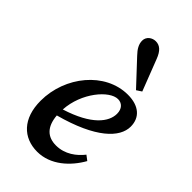

<svg xmlns="http://www.w3.org/2000/svg" viewBox="-240 -844 931 931"><g transform="rotate(45 225.0 -379.0)"><path d="M312 -444C339 -444 359 -425 359 -390C359 -335 309 -266 158 -219C165 -340 254 -444 312 -444ZM215 14C306 14 378 -53 419 -126L394 -145C365 -108 319 -72 258 -72C201 -72 164 -104 158 -178C369 -235 450 -319 450 -393C450 -455 407 -493 331 -493C176 -493 52 -340 52 -173C52 -51 119 14 215 14ZM369 -553C348 -606 328 -660 307 -713C291 -756 270 -772 243 -772C219 -772 194 -755 194 -727C194 -703 206 -682 229 -658C267 -617 305 -577 343 -536Z"/></g></svg>

Font: Source Serif Pro Semibold
Style: Italic
Weight: 600
Italic angle: -12°
Designer: Frank Grießhammer
Foundry: Adobe Systems Incorporated
Version: Version 3.001;hotconv 1.0.111;makeotfexe 2.5.65597